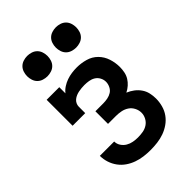

<svg xmlns="http://www.w3.org/2000/svg" viewBox="-223 -845 947 947"><g transform="rotate(-45 250.0 -371.5)"><path d="M252 8Q229 8 205.5 5Q182 2 159.5 -6Q137 -14 117.5 -27.5Q98 -41 84 -60Q70 -79 62.5 -102Q55 -125 55 -149H155Q155 -132 164.5 -117.5Q174 -103 188.5 -94.5Q203 -86 219.5 -83Q236 -80 252 -80Q270 -80 287.5 -83Q305 -86 319.5 -95.5Q334 -105 342.5 -121Q351 -137 351 -154Q351 -172 342.5 -188.5Q334 -205 319 -215Q304 -225 286 -228.5Q268 -232 250 -232H195V-320H250Q265 -320 280.5 -323Q296 -326 308.5 -334Q321 -342 328 -356.5Q335 -371 335 -386Q335 -401 327.5 -415Q320 -429 307 -437Q294 -445 278.5 -447.5Q263 -450 248 -450Q238 -450 227.5 -449Q217 -448 207 -446Q197 -444 187.5 -440Q178 -436 170 -429.5Q162 -423 157.5 -413.5Q153 -404 153 -394V-349H65V-530H153V-487Q164 -501 179.5 -511Q195 -521 212 -527Q229 -533 247 -535.5Q265 -538 283 -538Q313 -538 343 -529.5Q373 -521 394.5 -499.5Q416 -478 425.5 -448.5Q435 -419 435 -389Q435 -372 431.5 -354.5Q428 -337 419 -322.5Q410 -308 397 -296.5Q384 -285 368 -277Q387 -269 403 -257Q419 -245 430.5 -228.5Q442 -212 446.5 -192.5Q451 -173 451 -153Q451 -129 444.5 -105Q438 -81 424 -61.5Q410 -42 390 -28Q370 -14 347.5 -6Q325 2 301 5Q277 8 252 8ZM350 -609Q336 -609 322 -613.5Q308 -618 298 -628Q288 -638 283.5 -652Q279 -666 279 -680Q279 -694 283.5 -708Q288 -722 298 -732Q308 -742 322 -746.5Q336 -751 350 -751Q364 -751 378 -746.5Q392 -742 402 -732Q412 -722 416.5 -708Q421 -694 421 -680Q421 -666 416.5 -652Q412 -638 402 -628Q392 -618 378 -613.5Q364 -609 350 -609ZM150 -609Q136 -609 122 -613.5Q108 -618 98 -628Q88 -638 83.5 -652Q79 -666 79 -680Q79 -694 83.5 -708Q88 -722 98 -732Q108 -742 122 -746.5Q136 -751 150 -751Q164 -751 178 -746.5Q192 -742 202 -732Q212 -722 216.5 -708Q221 -694 221 -680Q221 -666 216.5 -652Q212 -638 202 -628Q192 -618 178 -613.5Q164 -609 150 -609Z"/></g></svg>

Font: Iosevka Slab Semibold
Style: Regular
Weight: 600
Monospace: yes
Designer: Belleve Invis
Foundry: Belleve Invis
Version: Version 11.1.1; ttfautohint (v1.8.3)